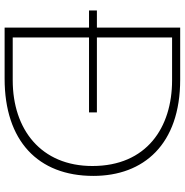

<svg xmlns="http://www.w3.org/2000/svg" viewBox="-4 -796 820 853"><g transform="rotate(90 406.5 -369.0)"><path d="M102 -354V21H329C605 21 761 -127 761 -373C761 -597 621 -759 333 -759H102V-389H26V-354ZM336 -15H146V-354H479V-389H146V-723H336C546 -723 717 -610 717 -369C717 -141 555 -15 336 -15Z"/></g></svg>

Font: LINE Seed JP_OTF Thin
Style: Regular
Weight: 250
Designer: LY Corporation & Fontrix & Fontworks
Version: Version 1.007